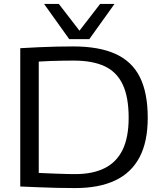

<svg xmlns="http://www.w3.org/2000/svg" viewBox="-20 -946 821 976"><path d="M363 10Q318 10 271.5 9Q225 8 178 6Q131 4 83 2V-701Q133 -704 178 -706Q223 -708 265.5 -709Q308 -710 352 -710Q483 -710 567 -672Q651 -634 691 -554Q731 -474 731 -347Q731 -225 689 -146Q647 -67 565 -28.5Q483 10 363 10ZM363 -61Q451 -61 511.5 -91Q572 -121 603 -184Q634 -247 634 -347Q634 -452 604 -516Q574 -580 512.5 -609Q451 -638 354 -638Q331 -638 300 -637.5Q269 -637 237 -636Q205 -635 177 -633V-67Q197 -66 221.5 -65Q246 -64 272 -63Q298 -62 321.5 -61.5Q345 -61 363 -61ZM562 -926 434 -747H332L204 -926H279L384 -790L489 -926Z"/></svg>

Font: Georama SemiExpanded
Style: Regular
Weight: 400
Width: 6
Designer: Jean-Baptiste Levee
Foundry: Production Type
Version: Version 1.001